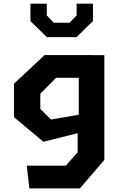

<svg xmlns="http://www.w3.org/2000/svg" viewBox="-20 -838 660 1058"><path d="M127.5 74.8H342.5L407.8 1.4V-151.6L414.1 -172.8V-534.2H555V43.1L420.5 200H141.7ZM57 -192.3V-376.8L225.9 -534.6H485.1V-409.2H289.2L202.1 -321.9V-237.3L261.5 -179.4L485.1 -218.2V-123.4L219.2 -56.8ZM147.8 -721.5V-817.7H237.8V-753L276.5 -712.9H363.5L402.2 -753V-817.7H492.2V-722L401.8 -633.5H238.2Z"/></svg>

Font: Monaspace Krypton Var
Style: Regular
Weight: 400
Designer: Riley Cran and the Lettermatic Team
Version: Version 1.101 (Monaspace Krypton Var)